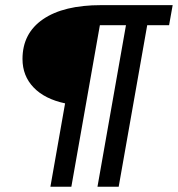

<svg xmlns="http://www.w3.org/2000/svg" viewBox="-20 -713 679 733"><path d="M352.1 0 460.9 -616.7H361.3L252.4 0H172.4L228.5 -318.4Q150.4 -335 108.2 -379.2Q65.9 -423.3 65.9 -487.8Q65.9 -585.9 144.3 -639.6Q222.7 -693.4 366.2 -693.4H639.2L625.5 -616.7H542L433.1 0Z"/></svg>

Font: CaskaydiaCove NFP SemiLight
Style: Italic
Weight: 350
Italic angle: -10°
Designer: Aaron Bell
Foundry: Saja Typeworks
Version: Version 2111.001; VTT 6.35;Nerd Fonts 3.1.1